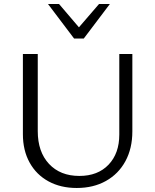

<svg xmlns="http://www.w3.org/2000/svg" viewBox="-20 -927 770 956"><path d="M94 -259V-658H168V-274Q168 -171 224 -111Q280 -51 375 -51Q467 -51 520.5 -107Q574 -163 574 -257V-658H639V-273Q639 -188 604.5 -124.5Q570 -61 507.5 -26Q445 9 362 9Q282 9 221.5 -24Q161 -57 127.5 -117.5Q94 -178 94 -259ZM274 -907 373 -791 473 -907H527L397 -735H349L219 -907Z"/></svg>

Font: QiushuiShotai Bright
Style: Regular
Weight: 400
Designer: Christian Thalmann (Catharsis Fonts)
Version: Version 1.250;